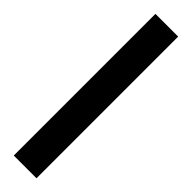

<svg xmlns="http://www.w3.org/2000/svg" viewBox="-329 -820 920 920"><g transform="rotate(45 130.5 -360.0)"><path d="M54 120V-840H208V120Z"/></g></svg>

Font: Cooper Hewitt
Style: Bold
Weight: 711
Designer: Village Type and Design LLC
Foundry: Cooper Hewitt Smithsonian Design Museum
Version: 1.000